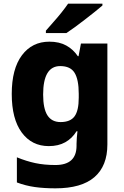

<svg xmlns="http://www.w3.org/2000/svg" viewBox="-20 -786 678 1046"><path d="M249 -559Q303 -559 341 -538Q379 -517 404 -480H408L421 -549H565V1Q565 118 494.5 179Q424 240 282 240Q220 240 170 233Q120 226 72 208V71Q123 92 172 102.5Q221 113 282 113Q397 113 397 8V-3Q397 -17 398.5 -35.5Q400 -54 402 -71H397Q373 -32 335.5 -11Q298 10 246 10Q153 10 98.5 -64Q44 -138 44 -274Q44 -411 99.5 -485Q155 -559 249 -559ZM308 -426Q215 -426 215 -271Q215 -194 238.5 -157.5Q262 -121 310 -121Q363 -121 386 -152Q409 -183 409 -254V-275Q409 -352 386.5 -389Q364 -426 308 -426ZM538 -756Q522 -742 497 -722Q472 -702 443.5 -680Q415 -658 388.5 -638.5Q362 -619 342 -606H230V-619Q246 -638 269 -663.5Q292 -689 314 -716.5Q336 -744 351 -766H538Z"/></svg>

Font: Noto Sans ExtraBold
Style: Regular
Weight: 800
Designer: Monotype Design Team
Foundry: Monotype Imaging Inc.
Version: Version 2.007